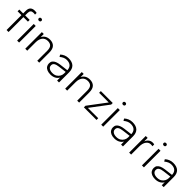

<svg xmlns="http://www.w3.org/2000/svg" viewBox="414 -2253 3842 3842"><g transform="rotate(45 2335.0 -332.0)"><path d="M136 0V-421H27V-470H136V-543Q136 -610 168.5 -642Q201 -674 264 -674Q279 -674 295 -672Q311 -670 320 -667V-621Q312 -623 298 -624Q284 -625 272 -625Q232 -625 212 -604Q192 -583 192 -540V-470H320V-421H192V0Z M435 0V-470H491V0ZM463 -588Q446 -588 435.5 -597.5Q425 -607 425 -623Q425 -639 435.5 -648.5Q446 -658 463 -658Q480 -658 490.5 -648.5Q501 -639 501 -623Q501 -607 490.5 -597.5Q480 -588 463 -588Z M665 0V-470H719V-381Q740 -427 783 -453.5Q826 -480 887 -480Q969 -480 1014.5 -433.5Q1060 -387 1060 -287V0H1005V-283Q1005 -361 973 -395.5Q941 -430 877 -430Q801 -430 761 -378Q721 -326 721 -238V0Z M1385 10Q1329 10 1289 -7Q1249 -24 1228 -55.5Q1207 -87 1207 -129Q1207 -172 1228.5 -200Q1250 -228 1290 -245Q1330 -262 1385 -269L1565 -291Q1562 -362 1522.5 -396Q1483 -430 1414 -430Q1375 -430 1340 -415.5Q1305 -401 1266 -369L1241 -411Q1273 -442 1317.5 -461Q1362 -480 1414 -480Q1517 -480 1568.5 -430Q1620 -380 1620 -286V0H1566V-84Q1539 -37 1492 -13.5Q1445 10 1385 10ZM1393 -39Q1449 -39 1487 -62.5Q1525 -86 1545 -123Q1565 -160 1565 -199V-244L1396 -223Q1333 -216 1298.5 -195Q1264 -174 1264 -130Q1264 -88 1298 -63.5Q1332 -39 1393 -39Z M1795 0V-470H1849V-381Q1870 -427 1913 -453.5Q1956 -480 2017 -480Q2099 -480 2144.5 -433.5Q2190 -387 2190 -287V0H2135V-283Q2135 -361 2103 -395.5Q2071 -430 2007 -430Q1931 -430 1891 -378Q1851 -326 1851 -238V0Z M2324 0V-45L2607 -421H2334V-470H2671V-425L2388 -49H2681V0Z M2815 0V-470H2871V0ZM2843 -588Q2826 -588 2815.5 -597.5Q2805 -607 2805 -623Q2805 -639 2815.5 -648.5Q2826 -658 2843 -658Q2860 -658 2870.5 -648.5Q2881 -639 2881 -623Q2881 -607 2870.5 -597.5Q2860 -588 2843 -588Z M3195 10Q3139 10 3099 -7Q3059 -24 3038 -55.5Q3017 -87 3017 -129Q3017 -172 3038.5 -200Q3060 -228 3100 -245Q3140 -262 3195 -269L3375 -291Q3372 -362 3332.5 -396Q3293 -430 3224 -430Q3185 -430 3150 -415.5Q3115 -401 3076 -369L3051 -411Q3083 -442 3127.5 -461Q3172 -480 3224 -480Q3327 -480 3378.5 -430Q3430 -380 3430 -286V0H3376V-84Q3349 -37 3302 -13.5Q3255 10 3195 10ZM3203 -39Q3259 -39 3297 -62.5Q3335 -86 3355 -123Q3375 -160 3375 -199V-244L3206 -223Q3143 -216 3108.5 -195Q3074 -174 3074 -130Q3074 -88 3108 -63.5Q3142 -39 3203 -39Z M3605 0V-470H3659V-370Q3678 -421 3714.5 -448.5Q3751 -476 3799 -476Q3813 -476 3825 -474.5Q3837 -473 3844 -470V-419Q3832 -422 3820 -423Q3808 -424 3795 -424Q3737 -424 3699 -372Q3661 -320 3661 -227V0Z M3967 0V-470H4023V0ZM3995 -588Q3978 -588 3967.5 -597.5Q3957 -607 3957 -623Q3957 -639 3967.5 -648.5Q3978 -658 3995 -658Q4012 -658 4022.5 -648.5Q4033 -639 4033 -623Q4033 -607 4022.5 -597.5Q4012 -588 3995 -588Z M4347 10Q4291 10 4251 -7Q4211 -24 4190 -55.5Q4169 -87 4169 -129Q4169 -172 4190.5 -200Q4212 -228 4252 -245Q4292 -262 4347 -269L4527 -291Q4524 -362 4484.5 -396Q4445 -430 4376 -430Q4337 -430 4302 -415.5Q4267 -401 4228 -369L4203 -411Q4235 -442 4279.5 -461Q4324 -480 4376 -480Q4479 -480 4530.5 -430Q4582 -380 4582 -286V0H4528V-84Q4501 -37 4454 -13.5Q4407 10 4347 10ZM4355 -39Q4411 -39 4449 -62.5Q4487 -86 4507 -123Q4527 -160 4527 -199V-244L4358 -223Q4295 -216 4260.5 -195Q4226 -174 4226 -130Q4226 -88 4260 -63.5Q4294 -39 4355 -39Z"/></g></svg>

Font: Gantari Light
Style: Regular
Weight: 300
Designer: Anugrah Pasau
Foundry: Lafontype
Version: Version 1.000; ttfautohint (v1.8.3)